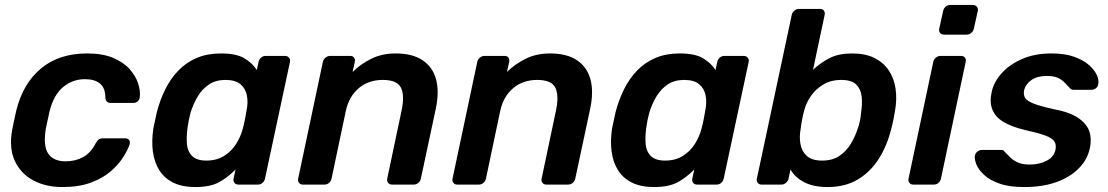

<svg xmlns="http://www.w3.org/2000/svg" viewBox="-20 -746 4479 776"><path d="M232 10Q165 10 114.5 -17Q64 -44 40 -95.5Q16 -147 29 -220Q32 -235 37 -259.5Q42 -284 46 -300Q73 -409 146 -469.5Q219 -530 332 -530Q395 -530 437.5 -512Q480 -494 504.5 -466Q529 -438 538.5 -408Q548 -378 545 -354Q544 -343 536.5 -336.5Q529 -330 519 -330H428Q418 -330 412.5 -335Q407 -340 406 -350Q406 -390 384.5 -408Q363 -426 323 -426Q274 -426 235.5 -394.5Q197 -363 180 -295Q176 -277 172 -258Q168 -239 165 -225Q154 -156 175 -125Q196 -94 245 -94Q284 -94 315 -110.5Q346 -127 367 -167Q373 -178 379.5 -182.5Q386 -187 396 -187H486Q496 -187 501.5 -180.5Q507 -174 504 -163Q497 -141 478.5 -111.5Q460 -82 428 -54Q396 -26 347.5 -8Q299 10 232 10Z M769 10Q717 10 681 -7.5Q645 -25 624.5 -57Q604 -89 598 -132.5Q592 -176 600 -228Q604 -246 607 -260.5Q610 -275 614 -293Q627 -343 648.5 -386Q670 -429 701.5 -461.5Q733 -494 775.5 -512Q818 -530 873 -530Q935 -530 967.5 -510.5Q1000 -491 1018 -463L1025 -496Q1027 -506 1035 -513Q1043 -520 1053 -520H1132Q1142 -520 1148 -513Q1154 -506 1152 -496L1051 -24Q1049 -14 1041 -7Q1033 0 1023 0H944Q933 0 927.5 -7Q922 -14 924 -24L932 -61Q902 -30 866 -10Q830 10 769 10ZM814 -97Q856 -97 886 -116Q916 -135 934.5 -164.5Q953 -194 961 -225Q966 -243 970 -263.5Q974 -284 977 -302Q983 -332 978 -359.5Q973 -387 952.5 -405Q932 -423 891 -423Q852 -423 824.5 -404.5Q797 -386 779 -356Q761 -326 750 -290Q746 -275 743 -260Q740 -245 738 -230Q733 -194 735.5 -164Q738 -134 756.5 -115.5Q775 -97 814 -97Z M1204 0Q1194 0 1188.5 -7Q1183 -14 1185 -24L1285 -496Q1287 -506 1295.5 -513Q1304 -520 1314 -520H1396Q1406 -520 1411 -513Q1416 -506 1414 -496L1405 -455Q1437 -487 1480.5 -508.5Q1524 -530 1579 -530Q1647 -530 1688 -502.5Q1729 -475 1742.5 -425Q1756 -375 1741 -305L1681 -24Q1679 -14 1671 -7Q1663 0 1652 0H1564Q1554 0 1548.5 -7Q1543 -14 1545 -24L1603 -299Q1616 -360 1600.5 -391.5Q1585 -423 1527 -423Q1470 -423 1430.5 -390Q1391 -357 1378 -299L1320 -24Q1318 -14 1310 -7Q1302 0 1292 0Z M1828 0Q1818 0 1812.5 -7Q1807 -14 1809 -24L1909 -496Q1911 -506 1919.5 -513Q1928 -520 1938 -520H2020Q2030 -520 2035 -513Q2040 -506 2038 -496L2029 -455Q2061 -487 2104.5 -508.5Q2148 -530 2203 -530Q2271 -530 2312 -502.5Q2353 -475 2366.5 -425Q2380 -375 2365 -305L2305 -24Q2303 -14 2295 -7Q2287 0 2276 0H2188Q2178 0 2172.5 -7Q2167 -14 2169 -24L2227 -299Q2240 -360 2224.5 -391.5Q2209 -423 2151 -423Q2094 -423 2054.5 -390Q2015 -357 2002 -299L1944 -24Q1942 -14 1934 -7Q1926 0 1916 0Z M2623 10Q2571 10 2535 -7.5Q2499 -25 2478.5 -57Q2458 -89 2452 -132.5Q2446 -176 2454 -228Q2458 -246 2461 -260.5Q2464 -275 2468 -293Q2481 -343 2502.5 -386Q2524 -429 2555.5 -461.5Q2587 -494 2629.5 -512Q2672 -530 2727 -530Q2789 -530 2821.5 -510.5Q2854 -491 2872 -463L2879 -496Q2881 -506 2889 -513Q2897 -520 2907 -520H2986Q2996 -520 3002 -513Q3008 -506 3006 -496L2905 -24Q2903 -14 2895 -7Q2887 0 2877 0H2798Q2787 0 2781.5 -7Q2776 -14 2778 -24L2786 -61Q2756 -30 2720 -10Q2684 10 2623 10ZM2668 -97Q2710 -97 2740 -116Q2770 -135 2788.5 -164.5Q2807 -194 2815 -225Q2820 -243 2824 -263.5Q2828 -284 2831 -302Q2837 -332 2832 -359.5Q2827 -387 2806.5 -405Q2786 -423 2745 -423Q2706 -423 2678.5 -404.5Q2651 -386 2633 -356Q2615 -326 2604 -290Q2600 -275 2597 -260Q2594 -245 2592 -230Q2587 -194 2589.5 -164Q2592 -134 2610.5 -115.5Q2629 -97 2668 -97Z M3325 10Q3267 10 3229.5 -10Q3192 -30 3175 -61L3167 -24Q3165 -14 3156.5 -7Q3148 0 3138 0H3058Q3048 0 3042.5 -7Q3037 -14 3039 -24L3180 -686Q3182 -696 3190.5 -703Q3199 -710 3209 -710H3294Q3305 -710 3310 -703Q3315 -696 3313 -686L3266 -464Q3297 -493 3333.5 -511.5Q3370 -530 3424 -530Q3477 -530 3513.5 -512Q3550 -494 3571.5 -462.5Q3593 -431 3599.5 -388.5Q3606 -346 3597 -296Q3594 -278 3590.5 -260.5Q3587 -243 3582 -225Q3565 -156 3531 -103Q3497 -50 3446 -20Q3395 10 3325 10ZM3303 -97Q3344 -97 3372 -115.5Q3400 -134 3418.5 -164.5Q3437 -195 3448 -230Q3453 -245 3456 -260Q3459 -275 3460 -290Q3466 -326 3462.5 -356Q3459 -386 3440.5 -404.5Q3422 -423 3379 -423Q3339 -423 3308.5 -405Q3278 -387 3258.5 -359.5Q3239 -332 3231 -302Q3226 -284 3222 -263.5Q3218 -243 3216 -225Q3210 -194 3215 -164.5Q3220 -135 3240.5 -116Q3261 -97 3303 -97Z M3671 0Q3661 0 3655.5 -7Q3650 -14 3652 -24L3752 -496Q3754 -506 3762.5 -513Q3771 -520 3781 -520H3864Q3875 -520 3880 -513Q3885 -506 3883 -496L3783 -24Q3781 -14 3773 -7Q3765 0 3754 0ZM3795 -606Q3785 -606 3779.5 -613Q3774 -620 3776 -630L3792 -702Q3794 -712 3802 -719Q3810 -726 3821 -726H3912Q3922 -726 3928 -719Q3934 -712 3932 -702L3916 -630Q3914 -620 3905.5 -613Q3897 -606 3887 -606Z M4119 10Q4059 10 4019.5 -4Q3980 -18 3957.5 -39Q3935 -60 3926.5 -81Q3918 -102 3920 -116Q3922 -127 3930.5 -133.5Q3939 -140 3948 -140H4027Q4031 -140 4034 -139Q4037 -138 4040 -133Q4051 -122 4063 -110Q4075 -98 4093.5 -89.5Q4112 -81 4142 -81Q4181 -81 4210.5 -96.5Q4240 -112 4246 -141Q4250 -162 4241 -175Q4232 -188 4204 -198.5Q4176 -209 4121 -221Q4067 -234 4034.5 -254Q4002 -274 3990.5 -304Q3979 -334 3988 -374Q3996 -413 4027 -448.5Q4058 -484 4109.5 -507Q4161 -530 4230 -530Q4284 -530 4321.5 -516.5Q4359 -503 4381.5 -483Q4404 -463 4413 -442.5Q4422 -422 4419 -407Q4418 -396 4409.5 -389.5Q4401 -383 4392 -383H4319Q4314 -383 4310 -385Q4306 -387 4304 -390Q4294 -400 4283.5 -411.5Q4273 -423 4256.5 -431Q4240 -439 4210 -439Q4172 -439 4148.5 -422.5Q4125 -406 4119 -381Q4116 -364 4122.5 -351.5Q4129 -339 4156 -328Q4183 -317 4238 -305Q4303 -293 4337.5 -269.5Q4372 -246 4382.5 -215.5Q4393 -185 4385 -148Q4376 -103 4341.5 -67Q4307 -31 4251 -10.5Q4195 10 4119 10Z"/></svg>

Font: Rubik Medium
Style: Italic
Weight: 500
Italic angle: -12°
Designer: Hubert and Fischer
Foundry: Hubert and Fischer
Version: Version 2.300;gftools[0.9.30]